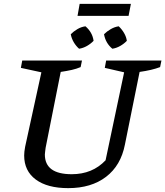

<svg xmlns="http://www.w3.org/2000/svg" viewBox="-20 -963 855 993"><path d="M333 10Q225 10 165 -34.5Q105 -79 105 -159Q105 -177 110 -204L194 -589L88 -612L95 -650H404L397 -616Q376 -607 351.5 -601.5Q327 -596 294 -591L216 -199Q215 -188 213.5 -179.5Q212 -171 212 -164Q212 -62 351 -62Q458 -62 526 -134L622 -589L522 -612L529 -650H815L808 -616Q766 -600 702 -591L626 -215Q605 -107 528.5 -48.5Q452 10 333 10ZM381 -881 392 -943H657L645 -881ZM389 -711Q373 -725 361.5 -744.5Q350 -764 346 -786Q361 -801 380.5 -812.5Q400 -824 422 -827Q458 -796 464 -752Q450 -737 430 -725.5Q410 -714 389 -711ZM561 -711Q526 -740 518 -786Q533 -801 553 -812.5Q573 -824 594 -827Q610 -812 621.5 -792.5Q633 -773 636 -752Q622 -737 602 -725.5Q582 -714 561 -711Z"/></svg>

Font: Piazzolla SC Medium
Style: Italic
Weight: 500
Italic angle: -11.3°
Designer: Juan Pablo del Peral
Foundry: Huerta Tipografica
Version: Version 1.330